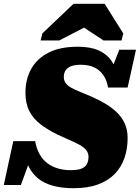

<svg xmlns="http://www.w3.org/2000/svg" viewBox="-56 -974 736 1011"><path d="M332 17Q271 17 224.5 4.5Q178 -8 146.5 -33Q115 -58 96 -95Q77 -132 70 -179Q79 -177 88.5 -175.5Q98 -174 104.5 -170Q111 -166 111 -156L54 0H-36L14 -231H129Q136 -192 152 -163Q168 -134 192 -115.5Q216 -97 247.5 -87.5Q279 -78 316 -78Q351 -78 371.5 -85.5Q392 -93 401 -109Q410 -125 410 -148Q410 -169 397.5 -184Q385 -199 362.5 -211.5Q340 -224 309.5 -237Q279 -250 243 -267Q195 -291 157.5 -319.5Q120 -348 99 -388Q78 -428 78 -485Q78 -556 108 -610.5Q138 -665 199 -696.5Q260 -728 354 -728Q420 -728 463.5 -708.5Q507 -689 531.5 -653Q556 -617 563 -567Q554 -567 545.5 -565.5Q537 -564 531 -567Q525 -570 521 -582L572 -712H660L616 -513H513Q507 -550 489 -577Q471 -604 441.5 -618.5Q412 -633 370 -633Q339 -633 319 -625.5Q299 -618 289.5 -603.5Q280 -589 280 -569Q280 -549 290.5 -535.5Q301 -522 320 -511.5Q339 -501 365.5 -490.5Q392 -480 424 -466Q465 -448 499.5 -427.5Q534 -407 560.5 -381Q587 -355 601.5 -322.5Q616 -290 616 -247Q616 -191 599.5 -142.5Q583 -94 548.5 -58.5Q514 -23 460.5 -3Q407 17 332 17ZM495 -954H331L167 -798L158 -761H256L440 -856H345L489 -761H584L593 -798Z"/></svg>

Font: Roboto Serif 20pt Black
Style: Italic
Weight: 900
Italic angle: -10°
Version: Version 1.008